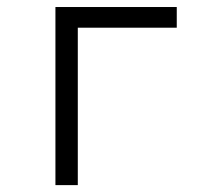

<svg xmlns="http://www.w3.org/2000/svg" viewBox="-20 -538 626 558"><path d="M141.1 0H206.1V-457.5H493.7V-517.6H141.1Z"/></svg>

Font: Cascadia Code Light
Style: Regular
Weight: 300
Monospace: yes
Designer: Aaron Bell
Foundry: Saja Typeworks
Version: Version 2404.023